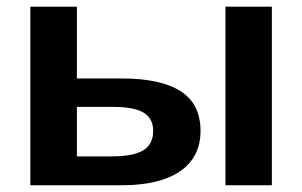

<svg xmlns="http://www.w3.org/2000/svg" viewBox="-20 -548 894 568"><path d="M340.3 -315.9Q455.1 -315.9 514.2 -278.3Q573.2 -240.7 573.2 -160.6Q573.2 -83 512.9 -41.5Q452.6 0 340.8 0H69.8V-528.3H207.5V-315.9ZM207.5 -85.4H311Q374.5 -85.4 403.8 -103.3Q433.1 -121.1 433.1 -160.6Q433.1 -197.8 404.8 -214.8Q376.5 -231.9 311.5 -231.9H207.5ZM647 0V-528.3H784.2V0Z"/></svg>

Font: Arial
Style: Bold
Weight: 700
Designer: Steve Matteson
Foundry: Ascender Corporation
Version: Version 2.00.3